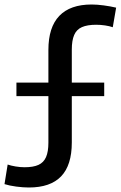

<svg xmlns="http://www.w3.org/2000/svg" viewBox="-22 -728 536 853"><path d="M106 105Q81 105 50.5 101Q20 97 -2 90L12 3Q26 8 47 11.5Q68 15 87 15Q126 15 149 4.5Q172 -6 182.5 -30Q193 -54 193 -94V-506Q193 -607 241.5 -657.5Q290 -708 385 -708Q409 -708 439 -704Q469 -700 494 -694L479 -607Q465 -612 445 -615Q425 -618 405 -618Q366 -618 342 -607.5Q318 -597 307.5 -572.5Q297 -548 297 -508V-95Q297 6 249.5 55.5Q202 105 106 105ZM51 -361H441V-301H51Z"/></svg>

Font: Pathway Extreme Medium
Style: Regular
Weight: 500
Designer: Eduardo Rodriguez Tunni
Foundry: Eduardo Rodriguez Tunni
Version: Version 1.001;gftools[0.9.26]